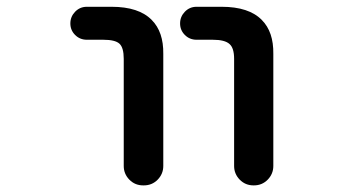

<svg xmlns="http://www.w3.org/2000/svg" viewBox="-20 -568 1040 569"><path d="M731.4 -18.6Q707 -18.6 690.4 -35.6Q673.8 -52.7 673.8 -76.2V-393.6Q673.8 -425.8 660.2 -437.5Q646.5 -450.2 610.4 -450.2H562.5Q542 -450.2 527.8 -464.4Q513.7 -478.5 513.7 -498.5Q513.7 -518.6 527.8 -533.2Q542 -547.9 562.5 -547.9H636.7Q717.8 -547.9 755.9 -508.8Q791 -473.6 790 -408.2V-76.2Q790 -52.7 773.4 -35.6Q756.8 -18.6 732.4 -18.6ZM404.3 -18.6Q379.9 -18.6 363.3 -35.6Q346.7 -52.7 346.7 -76.2V-393.6Q346.7 -426.8 334 -438.5Q321.3 -450.2 286.1 -450.2H237.3Q216.8 -450.2 202.6 -464.4Q188.5 -478.5 188.5 -498.5Q188.5 -518.6 202.6 -533.2Q216.8 -547.9 237.3 -547.9H310.5Q391.6 -547.9 429.7 -508.8Q464.8 -473.6 463.9 -408.2V-76.2Q463.9 -52.7 447.3 -35.6Q430.7 -18.6 406.2 -18.6Z"/></svg>

Font: Rounded Mgen+ 2m medium
Style: Regular
Weight: 500
Designer: [Source Han Sans]
Ryoko NISHIZUKA  (kana & ideographs); Paul D. Hunt (Latin, Greek & Cyrillic); Wenlong ZHANG  (bopomofo
Version: Version 1.059.20150602